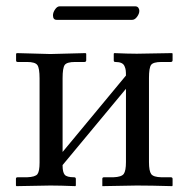

<svg xmlns="http://www.w3.org/2000/svg" viewBox="-20 -603 617 623"><path d="M143.6 -427.7 257.8 -430.7 259.8 -428.7V-407.7Q259.8 -401.9 253.9 -401.9H223.6Q196.8 -401.9 189.9 -392.1Q183.1 -382.3 183.1 -349.6V-109.9L388.7 -357.9Q388.7 -369.1 387.9 -375.2Q387.2 -381.3 384 -388.4Q380.9 -395.5 373.5 -398.7Q366.2 -401.9 354.5 -401.9Q349.1 -401.9 349.1 -406.7V-428.7L350.6 -430.7Q395 -428.7 423.8 -428.7L538.6 -430.7L540 -428.7V-407.7Q540 -401.9 534.2 -401.9H503.9Q477.1 -401.9 470.2 -392.3Q463.4 -382.8 463.4 -350.1V-77.1Q463.4 -47.9 470.7 -38.1Q478 -28.3 503.9 -27.8H534.2Q540 -27.8 540 -22.5V-1L538.6 1Q468.8 -1 423.8 -1L312 1V-1V-22.9Q312 -27.8 317.4 -27.8H348.1Q374.5 -28.8 381.6 -38.8Q388.7 -48.8 388.7 -77.1V-314.9L183.1 -67.4V-65.4Q183.1 -44.4 189.9 -36.1Q196.8 -27.8 220.2 -27.8Q226.1 -27.8 226.1 -22.5V-1L224.6 1Q175.3 -1 143.6 -1L33.2 1L31.7 -1V-22.9Q31.7 -27.8 37.1 -27.8H67.9Q94.7 -28.8 101.6 -38.1Q108.4 -47.4 108.4 -75.2V-348.6Q108.4 -381.8 101.3 -391.8Q94.2 -401.9 67.9 -401.9H37.6Q32.2 -401.9 32.2 -406.7V-428.7L34.7 -430.7ZM408.7 -538.6H164.1Q151.9 -538.6 151.9 -553.2Q151.9 -562.5 158.7 -572.5Q165.5 -582.5 173.8 -582.5H418.5Q425.3 -582.5 428.7 -578.1Q432.1 -573.7 432.1 -567.9Q432.1 -558.6 424.8 -548.6Q417.5 -538.6 408.7 -538.6Z"/></svg>

Font: Libertinage
Style: f
Weight: 400
Designer: OSP
Foundry: OSP
Version: Version 1.0; 2008; OFL relea